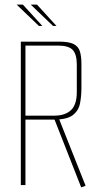

<svg xmlns="http://www.w3.org/2000/svg" viewBox="-20 -800 425 830"><path d="M70 -620H235Q278 -620 298.5 -609.5Q319 -599 325.5 -577.5Q332 -556 332 -524V-421Q332 -385 326 -353.5Q320 -322 295 -302.5Q270 -283 213 -283H90V0H70ZM331 10 215 -285 230 -289 235 -287 238 -279 350 3ZM214 -300Q261 -300 286.5 -323.5Q312 -347 312 -403V-521Q312 -565 294.5 -584Q277 -603 230 -603H90V-300ZM148 -688 52 -780H79L163 -688ZM209 -688 113 -780H140L224 -688Z"/></svg>

Font: Smooch Sans Thin Thin
Style: Regular
Weight: 250
Version: Version 1.010